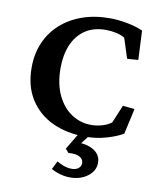

<svg xmlns="http://www.w3.org/2000/svg" viewBox="-88 -651 776 938"><g transform="rotate(10 300.0 -182.0)"><path d="M362.3 8.8Q270.5 8.8 199.2 -24.4Q127.9 -57.6 86.9 -122.1Q45.9 -186.5 45.9 -279.3Q45.9 -346.7 69.8 -402.3Q93.8 -458 138.2 -498Q182.6 -538.1 244.1 -560.1Q305.7 -582 380.9 -582Q423.8 -582 468.8 -573.2Q513.7 -564.5 545.9 -549.8L552.7 -405.3L498 -401.4L465.8 -501Q447.3 -511.7 422.4 -517.1Q397.5 -522.5 372.1 -522.5Q310.5 -522.5 269 -494.1Q227.5 -465.8 206.5 -416Q185.5 -366.2 185.5 -300.8Q185.5 -222.7 211.9 -167Q238.3 -111.3 282.7 -82Q327.1 -52.7 380.9 -52.7Q407.2 -52.7 434.6 -60.5Q461.9 -68.4 480.5 -83L517.6 -171.9L576.2 -166L547.9 -39.1Q517.6 -20.5 467.3 -5.9Q417 8.8 362.3 8.8ZM323.2 217.8Q298.8 217.8 274.4 210.9Q250 204.1 229.5 192.4L250 151.4Q266.6 161.1 285.6 168Q304.7 174.8 324.2 174.8Q345.7 174.8 357.9 164.6Q370.1 154.3 370.1 138.7Q370.1 119.1 350.1 108.4Q330.1 97.7 295.9 101.6L279.3 83L335.9 -11.7H390.6L328.1 70.3L333 43Q381.8 43 414.1 64.5Q446.3 85.9 446.3 124Q446.3 164.1 410.6 190.9Q375 217.8 323.2 217.8Z"/></g></svg>

Font: Crimson Pro ExtraLight SemiBold
Style: Regular
Weight: 600
Version: Version 1.002